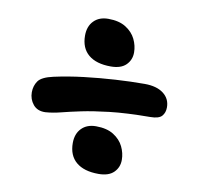

<svg xmlns="http://www.w3.org/2000/svg" viewBox="-74 -748 849 810"><g transform="rotate(10 350.0 -343.0)"><path d="M132.4 -235.2Q98.4 -234 80.1 -256.3Q61.8 -278.6 61.8 -308.6Q62 -336.2 76.5 -356.9Q91 -377.6 140.4 -388.4Q201.2 -401.8 267.4 -409.7Q333.6 -417.6 399.7 -421.6Q465.8 -425.6 525 -425.6Q576.2 -425.6 605.3 -403.5Q634.4 -381.4 634.4 -344.2Q634.4 -321.4 621.6 -306.9Q608.8 -292.4 572.2 -292.2Q469 -291.6 398.8 -283.4Q328.6 -275.2 280.6 -265.1Q232.6 -255 198.3 -246.2Q164 -237.4 132.4 -235.2ZM398.4 -17.8Q336.2 -17.8 302.7 -46Q269.2 -74.2 269.2 -127.6Q269.2 -167 292.1 -190.5Q315 -214 354 -214Q400.4 -214 429.5 -195.6Q458.6 -177.2 472 -149.6Q485.4 -122 485.4 -92.8Q485.4 -61 463.7 -39.4Q442 -17.8 398.4 -17.8ZM370.6 -473.2Q308.4 -473.2 274.9 -501.4Q241.4 -529.6 241.4 -583Q241.4 -622.4 264.3 -645.9Q287.2 -669.4 326.2 -669.4Q372.6 -669.4 401.7 -651Q430.8 -632.6 444.2 -605Q457.6 -577.4 457.6 -548.2Q457.6 -516.4 435.9 -494.8Q414.2 -473.2 370.6 -473.2Z"/></g></svg>

Font: Shantell Sans Light
Style: Regular
Weight: 300
Designer: Stephen Nixon, Anya Danilova, Shantell Martin
Foundry: Arrow Type
Version: Version 1.011;[c5ecc13dd]